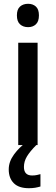

<svg xmlns="http://www.w3.org/2000/svg" viewBox="-20 -815 294 1011"><path d="M128 -795Q153 -795 169 -780.5Q185 -766 185 -734Q185 -702 169 -687Q153 -672 128 -672Q102 -672 85.5 -687Q69 -702 69 -734Q69 -766 85.5 -780.5Q102 -795 128 -795ZM178 -590V-51H76V-590ZM106 64Q106 109 149 109Q164 109 174.5 106.5Q185 104 193 102V167Q180 171 165.5 173.5Q151 176 132 176Q79 176 52.5 149.5Q26 123 26 77Q26 36 54 -2Q82 -40 118 -65L171 -51Q138 -18 122 8.5Q106 35 106 64Z"/></svg>

Font: Noto Sans Tamil UI SemiCondensed Medium
Style: Regular
Weight: 500
Width: 4
Designer: Jelle Bosma - Monotype Design Team
Foundry: Monotype Imaging Inc.
Version: Version 2.004; ttfautohint (v1.8.4.7-5d5b)